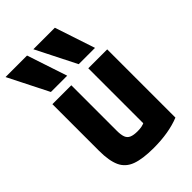

<svg xmlns="http://www.w3.org/2000/svg" viewBox="-257 -886 991 991"><g transform="rotate(-45 239.0 -390.0)"><path d="M89 -570 -22 -790H135L208 -570ZM292 -570 181 -790H338L411 -570ZM260 10Q180 10 134 -7Q88 -24 69 -65.5Q50 -107 50 -180V-520H188V-188Q188 -158 194.5 -141Q201 -124 217.5 -117Q234 -110 262 -110Q279 -110 292 -112.5Q305 -115 321.5 -122.5Q338 -130 364 -144L312 -58V-520H450V-22Q371 10 260 10Z"/></g></svg>

Font: M PLUS 1 Code
Style: Bold
Weight: 700
Designer: Coji Morishita
Foundry: UNDERFOREST DESIGN
Version: Version 1.002